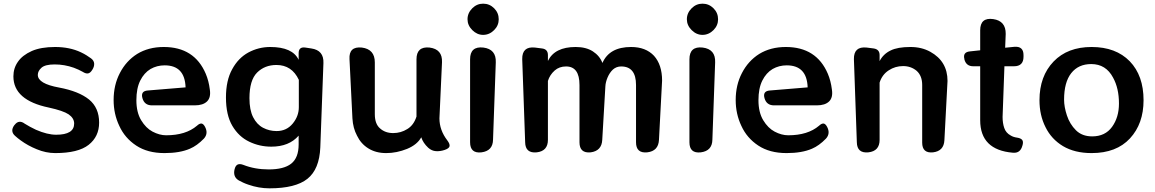

<svg xmlns="http://www.w3.org/2000/svg" viewBox="-20 -823 6291 1046"><path d="M281 11Q230 11 180 -10Q131 -30 93 -58Q84 -64 76.5 -70.5Q69 -77 62 -83Q34 -108 58 -141L60 -143Q83 -173 115 -149Q142 -132 176 -116Q238 -89 286 -89Q384 -89 384 -150Q384 -179 354 -200Q324 -220 246 -237Q53 -277 53 -407Q53 -452 78 -487Q102 -522 153 -545Q203 -567 280 -567Q360 -567 421 -538Q438 -530 451.5 -521.5Q465 -513 476 -505Q492 -493 493 -476.5Q494 -460 483 -443Q472 -425 459.5 -423Q447 -421 430 -432Q419 -438 407.5 -443.5Q396 -449 382 -454Q331 -472 278 -472Q226 -472 206 -454Q186 -436 186 -415Q186 -367 302 -346Q409 -326 465 -281Q520 -236 520 -155Q520 -79 463 -34Q406 11 281 11Z M876 11Q784 11 722 -30Q660 -71 630 -137Q599 -202 599 -278Q599 -360 633 -425Q667 -491 727 -529Q789 -567 872 -567Q1039 -567 1101 -421Q1109 -402 1114.5 -381Q1120 -360 1123 -336Q1130 -292 1108 -270.5Q1086 -249 1041 -249H808Q767 -249 756 -288Q745 -327 785 -330L991 -347Q987 -467 877 -467Q835 -467 800 -447Q765 -426 744 -384Q723 -342 723 -277Q723 -211 749 -168Q775 -125 811 -106Q849 -86 885 -86Q992 -86 1053 -138Q1067 -151 1077.5 -150Q1088 -149 1097 -132Q1116 -96 1091 -68Q1053 -29 1015 -13Q960 11 876 11Z M1448 203Q1390 203 1333 183Q1318 178 1305 172Q1292 166 1281 160Q1264 150 1258.5 134.5Q1253 119 1258 99Q1263 79 1274.5 73.5Q1286 68 1305 75Q1368 100 1444 100Q1526 100 1566 69Q1607 37 1607 -36V-84Q1555 -24 1458 -24Q1394 -24 1338 -51Q1281 -78 1246 -137Q1211 -196 1211 -292Q1211 -385 1245 -446Q1278 -507 1333 -537Q1389 -567 1452 -567Q1574 -567 1607 -497V-533Q1607 -569 1643 -564L1676 -559Q1745 -549 1742 -479L1725 -20Q1720 99 1655 151Q1590 203 1448 203ZM1487 -109Q1541 -109 1574.5 -149.5Q1608 -190 1608 -239V-388Q1570 -469 1486 -469Q1422 -469 1380.5 -427.5Q1339 -386 1339 -288Q1339 -224 1359 -184.5Q1379 -145 1413 -127Q1447 -109 1487 -109Z M2084 11Q2027 11 1986 -15Q1946 -40 1925 -84Q1903 -125 1900 -178L1884 -501Q1880 -571 1951 -564Q2022 -555 2022 -483V-201Q2022 -147 2051 -123Q2079 -98 2122 -98Q2164 -98 2199 -120Q2234 -141 2249 -188V-500Q2249 -571 2320 -564Q2391 -555 2388 -484L2374 -178Q2374 -114 2417 -58Q2432 -38 2429 -26Q2426 -14 2402 -6Q2378 2 2355 0.5Q2332 -1 2313 -18Q2285 -44 2275 -75Q2253 -35 2198 -12Q2141 11 2084 11Z M2541 -500Q2541 -572 2613 -564Q2684 -555 2681 -483L2666 -62Q2665 -1 2603 7Q2541 14 2541 -48ZM2612 -633Q2579 -633 2553 -659Q2527 -685 2527 -718Q2527 -752 2553 -778Q2578 -803 2612 -803Q2647 -803 2672 -778Q2697 -753 2697 -718Q2697 -684 2672 -659Q2646 -633 2612 -633Z M3445 -360Q3445 -461 3364 -461Q3338 -461 3319 -444Q3301 -427 3290 -401Q3279 -375 3278 -352L3261 -61Q3258 -1 3198 7Q3137 13 3137 -48V-360Q3137 -461 3064 -461Q3027 -461 3002 -439Q2975 -415 2965 -382V-61Q2965 0 2904 7Q2842 13 2841 -48L2825 -501Q2824 -571 2894 -564L2933 -559Q2965 -555 2965 -523V-491Q3002 -567 3116 -567Q3173 -567 3210 -543Q3247 -519 3262 -480Q3300 -567 3418 -567Q3498 -567 3543 -519Q3587 -470 3587 -384L3570 -61Q3567 0 3506 7Q3445 13 3445 -48Z M3736 -500Q3736 -572 3808 -564Q3879 -555 3876 -483L3861 -62Q3860 -1 3798 7Q3736 14 3736 -48ZM3807 -633Q3774 -633 3748 -659Q3722 -685 3722 -718Q3722 -752 3748 -778Q3773 -803 3807 -803Q3842 -803 3867 -778Q3892 -753 3892 -718Q3892 -684 3867 -659Q3841 -633 3807 -633Z M4265 11Q4173 11 4111 -30Q4049 -71 4019 -137Q3988 -202 3988 -278Q3988 -360 4022 -425Q4056 -491 4116 -529Q4178 -567 4261 -567Q4428 -567 4490 -421Q4498 -402 4503.5 -381Q4509 -360 4512 -336Q4519 -292 4497 -270.5Q4475 -249 4430 -249H4197Q4156 -249 4145 -288Q4134 -327 4174 -330L4380 -347Q4376 -467 4266 -467Q4224 -467 4189 -447Q4154 -426 4133 -384Q4112 -342 4112 -277Q4112 -211 4138 -168Q4164 -125 4200 -106Q4238 -86 4274 -86Q4381 -86 4442 -138Q4456 -151 4466.5 -150Q4477 -149 4486 -132Q4505 -96 4480 -68Q4442 -29 4404 -13Q4349 11 4265 11Z M5004 -360Q5004 -410 4974 -437Q4943 -463 4900 -463Q4857 -463 4822 -440Q4786 -417 4772 -373V-61Q4772 0 4711 7Q4649 13 4648 -48L4632 -501Q4631 -571 4701 -564L4740 -559Q4772 -554 4772 -523V-490Q4792 -529 4832 -548Q4870 -567 4940 -567Q5001 -567 5048 -541Q5142 -489 5142 -382L5125 -59Q5122 0 5063 7Q5004 13 5004 -46Z M5498 9Q5320 -6 5320 -168V-462H5282Q5244 -462 5234 -499V-501Q5224 -539 5264 -543L5320 -549V-658Q5320 -729 5391 -719Q5460 -709 5459 -638L5456 -563L5506 -568Q5556 -572 5556 -523V-514Q5556 -462 5504 -462H5452L5442 -186Q5442 -152 5451 -126Q5460 -99 5486 -85Q5500 -76 5522 -73Q5541 -70 5548.5 -61Q5556 -52 5551 -33L5550 -30Q5539 13 5498 9Z M5927 11Q5835 11 5771 -27Q5708 -65 5676 -130Q5643 -195 5643 -277Q5643 -408 5720 -488Q5796 -567 5927 -567Q6059 -567 6135 -489Q6210 -411 6210 -277Q6210 -149 6136 -69Q6062 11 5927 11ZM5930 -80Q6001 -80 6038.5 -132Q6076 -184 6076 -259Q6076 -342 6044 -400Q6005 -474 5925 -474Q5855 -474 5816 -424.5Q5777 -375 5777 -280Q5777 -241 5792.5 -194Q5808 -147 5841.5 -113.5Q5875 -80 5930 -80Z"/></svg>

Font: MaokenZhuyuanTi
Style: Regular
Weight: 400
Designer: Fontworks Inc & LongZhuTi team: ZERO子、时光羊、荆南、频凡、刘鹏、Little White Dog、帆影Magmeta、奈白不弍、白日月球、ChaoTawei、雨三（排名不分先后）
Version: Version 1.000; 20230222